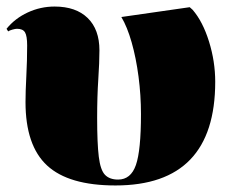

<svg xmlns="http://www.w3.org/2000/svg" viewBox="-20 -553 705 587"><path d="M333 14Q190 14 124 -47Q58 -108 58 -241Q58 -273 60.5 -320.5Q63 -368 63 -414Q63 -443 56.5 -454Q50 -465 32 -465Q27 -465 18 -462.5Q9 -460 5 -457L0 -465Q26 -497 65 -515Q104 -533 147 -533Q212 -533 248 -498Q284 -463 284 -399Q284 -363 280.5 -310.5Q277 -258 277 -193Q277 -115 282 -74Q287 -33 301 -18.5Q315 -4 341 -4Q380 -4 395.5 -48.5Q411 -93 411 -204Q411 -262 403.5 -319Q396 -376 382.5 -423.5Q369 -471 351 -501L560 -531L569 -523Q600 -487 619 -426Q638 -365 638 -303Q638 14 333 14Z"/></svg>

Font: Display Black
Style: Regular
Weight: 900
Designer: Latin by Veronika Burian and Jose Scaglione. Greek by Irene Vlachou. Cyrillic by Vera Evstafieva.
Foundry: TypeTogether
Version: Version 3.002